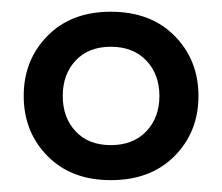

<svg xmlns="http://www.w3.org/2000/svg" viewBox="-20 -742 375 324"><path d="M167 -438Q100.1 -438 60.1 -478.8Q20 -519.5 20 -580.1Q20 -640.6 60.1 -681.4Q100.1 -722.2 167 -722.2Q234.4 -722.2 274.7 -681.4Q314.9 -640.6 314.9 -580.1Q314.9 -519.5 274.7 -478.8Q234.4 -438 167 -438ZM107.7 -520.3Q129.4 -497.1 167 -497.1Q204.6 -497.1 226.8 -520.3Q249 -543.5 249 -580.1Q249 -616.7 226.8 -639.9Q204.6 -663.1 167 -663.1Q129.4 -663.1 107.7 -639.9Q85.9 -616.7 85.9 -580.1Q85.9 -543.5 107.7 -520.3Z"/></svg>

Font: Creato Display Medium
Style: Regular
Weight: 500
Version: Version 1.000